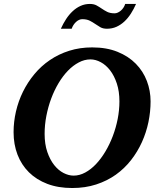

<svg xmlns="http://www.w3.org/2000/svg" viewBox="-20 -924 792 960"><path d="M577.1 -417Q577.1 -467.3 564.2 -506.3Q551.3 -545.4 530.5 -572.3Q509.8 -599.1 483.9 -613Q458 -627 432.1 -627Q402.3 -627 373.8 -611.8Q345.2 -596.7 319.8 -570.6Q294.4 -544.4 272.9 -508.5Q251.5 -472.7 236.1 -431.4Q220.7 -390.1 211.9 -345Q203.1 -299.8 203.1 -254.9Q203.1 -203.1 216.6 -164.1Q230 -125 251 -98.6Q272 -72.3 297.6 -59.1Q323.2 -45.9 348.1 -45.9Q377.4 -45.9 406 -61.3Q434.6 -76.7 460 -103.5Q485.4 -130.4 506.8 -166.3Q528.3 -202.1 543.9 -243.4Q559.6 -284.7 568.4 -329.1Q577.1 -373.5 577.1 -417ZM732.9 -417Q732.9 -365.7 722.2 -313.7Q711.4 -261.7 689.7 -213.6Q668 -165.5 635.3 -123.5Q602.5 -81.5 559.1 -50.5Q515.6 -19.5 460.9 -1.7Q406.2 16.1 340.8 16.1Q271 16.1 216.6 -4.6Q162.1 -25.4 124.5 -62.7Q86.9 -100.1 67.4 -151.1Q47.9 -202.1 47.9 -263.2Q47.9 -314.9 59.8 -366.7Q71.8 -418.5 95 -465.6Q118.2 -512.7 151.9 -553.2Q185.5 -593.8 229.2 -623.5Q272.9 -653.3 326.2 -670.2Q379.4 -687 440.9 -687Q513.2 -687 567.9 -664.8Q622.6 -642.6 659.2 -605.2Q695.8 -567.9 714.4 -519Q732.9 -470.2 732.9 -417ZM660.2 -904.3Q648.9 -878.4 634.5 -856Q620.1 -833.5 602.1 -816.7Q584 -799.8 562.3 -790Q540.5 -780.3 515.1 -780.3Q495.1 -780.3 481.9 -787.8Q468.8 -795.4 456.1 -804.2Q443.4 -813 428.5 -820.6Q413.6 -828.1 391.1 -828.1Q383.3 -828.1 375.2 -824.5Q367.2 -820.8 360.1 -814.2Q353 -807.6 347.4 -799.1Q341.8 -790.5 338.4 -780.3H284.2Q295.9 -806.2 310.5 -828.6Q325.2 -851.1 343.3 -867.9Q361.3 -884.8 382.8 -894.5Q404.3 -904.3 429.2 -904.3Q449.2 -904.3 462.6 -897Q476.1 -889.6 488.8 -880.9Q501.5 -872.1 516.1 -864.7Q530.8 -857.4 553.2 -857.4Q561 -857.4 569.1 -861.1Q577.1 -864.7 584.5 -871.1Q591.8 -877.4 597.4 -886Q603 -894.5 606 -904.3Z"/></svg>

Font: Charis SIL Viet
Style: Bold Italic
Weight: 700
Italic angle: -11°
Foundry: SIL International
Version: Version 5.000